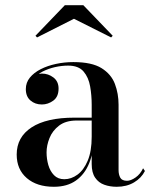

<svg xmlns="http://www.w3.org/2000/svg" viewBox="-20 -706 579 736"><path d="M427.5 10Q401.5 10 379.8 2.2Q358 -5.5 344.8 -24.8Q331.5 -44 331.5 -77V-304.5Q331.5 -340.5 325.5 -375Q319.5 -409.5 300.2 -432Q281 -454.5 241 -454.5Q217 -454.5 191.2 -448.8Q165.5 -443 143.5 -431.8Q121.5 -420.5 107.8 -403.8Q94 -387 94 -364.5H80Q80 -391.5 98.8 -407.8Q117.5 -424 140.5 -424Q165 -424 184.8 -409Q204.5 -394 204.5 -366.5Q204.5 -335 184.2 -320.2Q164 -305.5 140.5 -305.5Q114.5 -305.5 96.8 -320.8Q79 -336 79 -364.5Q79 -389.5 94.5 -408.5Q110 -427.5 136 -440.8Q162 -454 194.5 -461Q227 -468 261 -468Q332 -468 369.2 -444.8Q406.5 -421.5 420.5 -384.2Q434.5 -347 434.5 -304.5V-54Q434.5 -37 441 -25Q447.5 -13 467 -13Q481.5 -13 499.8 -25.8Q518 -38.5 528.5 -61L535.5 -50.5Q522 -23.5 493.8 -6.8Q465.5 10 427.5 10ZM186.5 10Q121.5 10 82.8 -23.2Q44 -56.5 44 -113.5Q44 -180.5 101.2 -217.8Q158.5 -255 265 -255H378V-244H274Q232 -244 206.5 -224.5Q181 -205 169.8 -176.8Q158.5 -148.5 158.5 -122Q158.5 -97 165.2 -73.5Q172 -50 187 -34.5Q202 -19 226.5 -19Q253 -19 277 -36.5Q301 -54 316.2 -90Q331.5 -126 331.5 -182H339.5Q339.5 -124.5 322.2 -81.2Q305 -38 271.2 -14Q237.5 10 186.5 10ZM122 -562.5 116 -569 228.5 -686H299.5L412 -569L406 -562.5L263.5 -634Z"/></svg>

Font: Bodoni Moda 18pt Medium
Style: Regular
Weight: 500
Designer: Owen Earl
Foundry: indestructible type
Version: Version 2.004